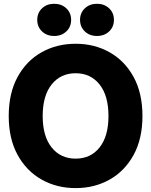

<svg xmlns="http://www.w3.org/2000/svg" viewBox="-20 -967 787 999"><path d="M373.5 11.7Q274.9 11.7 196 -33Q117.2 -77.6 71.3 -161.6Q25.4 -245.6 25.4 -363.3Q25.4 -481.9 71.3 -566.2Q117.2 -650.4 196 -694.8Q274.9 -739.3 373.5 -739.3Q471.7 -739.3 550.5 -694.8Q629.4 -650.4 675.3 -566.2Q721.2 -481.9 721.2 -363.3Q721.2 -245.1 675.3 -161.1Q629.4 -77.1 550.5 -32.7Q471.7 11.7 373.5 11.7ZM373.5 -141.6Q451.7 -141.6 498 -199.7Q544.4 -257.8 544.4 -363.3Q544.4 -469.2 498 -527.6Q451.7 -585.9 373.5 -585.9Q295.4 -585.9 248.8 -527.6Q202.1 -469.2 202.1 -363.3Q202.1 -257.8 248.8 -199.7Q295.4 -141.6 373.5 -141.6ZM484.4 -779.8Q446.3 -779.8 421.4 -803.5Q396.5 -827.1 396.5 -863.8Q396.5 -899.9 421.4 -923.6Q446.3 -947.3 484.4 -947.3Q522.9 -947.3 547.9 -923.6Q572.8 -899.9 572.8 -863.8Q572.8 -827.1 547.9 -803.5Q522.9 -779.8 484.4 -779.8ZM261.7 -779.8Q223.6 -779.8 198.7 -803.5Q173.8 -827.1 173.8 -863.8Q173.8 -899.9 198.7 -923.6Q223.6 -947.3 261.7 -947.3Q300.3 -947.3 325.2 -923.6Q350.1 -899.9 350.1 -863.8Q350.1 -827.1 325.2 -803.5Q300.3 -779.8 261.7 -779.8Z"/></svg>

Font: Inter Display ExtraBold
Style: Regular
Weight: 800
Designer: Rasmus Andersson
Foundry: rsms
Version: Version 4.000;git-a52131595